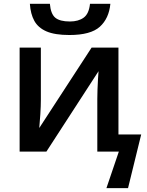

<svg xmlns="http://www.w3.org/2000/svg" viewBox="-20 -788 766 998"><path d="M340.8 -606Q265.1 -606 221.7 -624.8Q178.2 -643.6 158.4 -679.7Q138.7 -715.8 135.3 -768.1H239.3Q243.7 -715.8 267.3 -696Q291 -676.3 343.3 -676.3Q387.7 -676.3 415 -696.3Q442.4 -716.3 447.8 -768.1H553.7Q546.4 -691.9 498.8 -648.9Q451.2 -606 340.8 -606ZM533.2 189.9 597.7 0H485.8V-273.4Q485.8 -295.4 486.8 -322.8Q487.8 -350.1 489.3 -375.7Q490.7 -401.4 492.2 -418L221.2 0H82V-540.5H192.4V-271Q192.4 -237.8 189.7 -194.8Q187 -151.9 184.1 -122.6L456.1 -540.5H595.7V-88.9H713.9L645.5 189.9Z"/></svg>

Font: Open Sans SemiBold
Style: Regular
Weight: 600
Designer: Monotype Design Team
Foundry: Monotype Imaging Inc.
Version: Version 3.003; ttfautohint (v1.8.4)